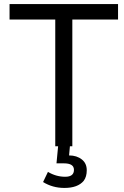

<svg xmlns="http://www.w3.org/2000/svg" viewBox="-20 -720 612 945"><path d="M336 0H252V-624H27V-700H561V-624H336ZM344 116Q344 84 295 84H258L268 -21H326L320 45Q358 45 383 65Q407 84 407 118Q407 150 392 170Q363 205 297 205Q239 205 192 176L216 126Q256 150 301 150Q344 150 344 116Z"/></svg>

Font: Rilu
Style: Regular
Weight: 500
Designer: Alí Sinisterra
Foundry: Alí Sinisterra
Version: 0.1